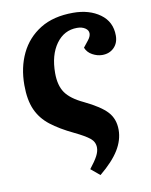

<svg xmlns="http://www.w3.org/2000/svg" viewBox="-85 -589 701 889"><g transform="rotate(-10 265.0 -145.0)"><path d="M315 236 273 201Q299 168 310 147Q321 126 321 108Q321 81 299.5 63.5Q278 46 228 22Q165 -8 123 -40.5Q81 -73 60.5 -119Q40 -165 40 -235Q40 -318 71.5 -383.5Q103 -449 165 -487.5Q227 -526 320 -526Q396 -526 446.5 -489.5Q497 -453 497 -388Q497 -353 475.5 -331.5Q454 -310 420 -310Q397 -310 374 -322.5Q351 -335 342 -358L365 -387Q379 -404 379 -419Q379 -434 364 -444Q349 -454 326 -454Q265 -454 227.5 -402Q190 -350 190 -265Q190 -207 214 -172.5Q238 -138 298 -110Q373 -74 403.5 -40.5Q434 -7 434 44Q434 92 405.5 138.5Q377 185 315 236Z"/></g></svg>

Font: Literata 12pt
Style: Bold Italic
Weight: 700
Italic angle: -2°
Designer: Latin by Veronika Burian and Jose Scaglione. Greek by Irene Vlachou. Cyrillic by Vera Evstafieva
Foundry: TypeTogether
Version: Version 3.002